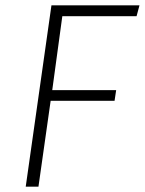

<svg xmlns="http://www.w3.org/2000/svg" viewBox="-20 -704 546 724"><path d="M506 -684 495 -643H215L177 -364H418L412 -324H171L125 0H77L174 -684Z"/></svg>

Font: Fira Sans ExtraLight
Style: Italic
Weight: 275
Italic angle: -8°
Designer: Carrois Corporate & Edenspiekermann AG
Foundry: Carrois Corporate GbR & Edenspiekermann AG
Version: Version 4.203